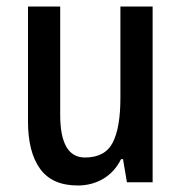

<svg xmlns="http://www.w3.org/2000/svg" viewBox="-20 -560 557 590"><path d="M449 -540V0H370L358 -71H352Q332 -31 297 -10.5Q262 10 219 10Q140 10 103 -41.5Q66 -93 66 -187V-540H165V-207Q165 -76 241 -76Q303 -76 326.5 -122Q350 -168 350 -259V-540Z"/></svg>

Font: Noto Sans Condensed Medium
Style: Regular
Weight: 500
Width: 3
Designer: Monotype Design Team
Foundry: Monotype Imaging Inc.
Version: Version 2.013; ttfautohint (v1.8.4.7-5d5b)